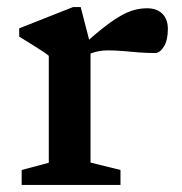

<svg xmlns="http://www.w3.org/2000/svg" viewBox="-20 -525 516 545"><path d="M397.5 -501.5Q425.5 -501.5 441 -485.8Q456.5 -470 456.5 -443Q456.5 -411 445.2 -392.8Q434 -374.5 420 -374.5Q396.5 -374.5 374.5 -376.2Q352.5 -378 330.5 -380Q308.5 -382 286 -382Q273.5 -382 261.8 -380Q250 -378 238.2 -373.5Q226.5 -369 213 -360L198.5 -381Q238.5 -418.5 268 -442Q297.5 -465.5 319.8 -478.5Q342 -491.5 360.5 -496.5Q379 -501.5 397.5 -501.5ZM237 -397V-63.5L322 -42.5V0H41.5V-42.5L118.5 -63V-366.5Q112 -372 99.2 -380.5Q86.5 -389 69.8 -399.2Q53 -409.5 34.5 -421V-444.5L187.5 -505H209Z"/></svg>

Font: Newsreader 9pt Medium
Style: Regular
Weight: 500
Designer: Hugues Gentile
Foundry: Production Type
Version: Version 1.003